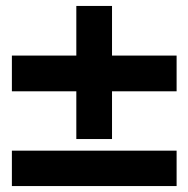

<svg xmlns="http://www.w3.org/2000/svg" viewBox="-20 -626 634 646"><path d="M356.9 -606V-439H574.2V-318.8H356.9V-158.2H236.8V-318.8H20V-439H236.8V-606ZM574.2 -119.1V0H20V-119.1Z"/></svg>

Font: Stilu SemiBold
Style: Regular
Weight: 600
Designer: Genilson Lima Santos
Foundry: Genilson Lima Santos
Version: Version 1.200;PS 001.200;hotconv 1.0.88;makeotf.lib2.5.64775